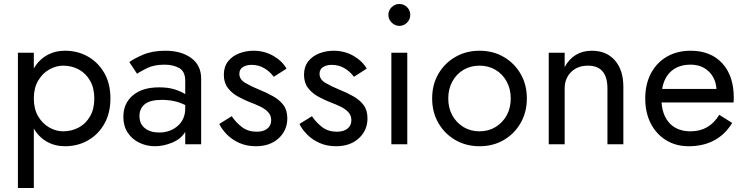

<svg xmlns="http://www.w3.org/2000/svg" viewBox="-20 -725 3743 965"><path d="M150 220H70V-460H150V-381Q175 -424 215.5 -447Q256 -470 307 -470Q370 -470 421.5 -441Q473 -412 504 -358.5Q535 -305 535 -230Q535 -156 504 -102Q473 -48 421.5 -19Q370 10 307 10Q256 10 215.5 -13Q175 -36 150 -79ZM454 -230Q454 -283 432.5 -320Q411 -357 375.5 -376Q340 -395 297 -395Q262 -395 228 -376Q194 -357 172 -320Q150 -283 150 -230Q150 -177 172 -140Q194 -103 228 -84Q262 -65 297 -65Q340 -65 375.5 -84Q411 -103 432.5 -140Q454 -177 454 -230Z M669 -354 630 -413Q656 -432 701.5 -451Q747 -470 811 -470Q891 -470 941 -433.5Q991 -397 991 -330V0H911V-62Q889 -26 845 -8Q801 10 759 10Q717 10 680.5 -7.5Q644 -25 622 -58Q600 -91 600 -138Q600 -205 647.5 -245.5Q695 -286 780 -286Q826 -286 858.5 -275.5Q891 -265 911 -252V-319Q911 -366 880.5 -383Q850 -400 807 -400Q755 -400 720 -383Q685 -366 669 -354ZM681 -142Q681 -102 708.5 -80.5Q736 -59 780 -59Q835 -59 873 -92Q911 -125 911 -180V-197Q883 -211 854 -217Q825 -223 793 -223Q735 -223 708 -201.5Q681 -180 681 -142Z M1145 -141Q1166 -109 1196.5 -86Q1227 -63 1270 -63Q1304 -63 1323.5 -78.5Q1343 -94 1343 -121Q1343 -145 1327.5 -161.5Q1312 -178 1288 -189.5Q1264 -201 1237 -211Q1207 -223 1176.5 -239.5Q1146 -256 1125.5 -282.5Q1105 -309 1105 -349Q1105 -390 1126.5 -417Q1148 -444 1182.5 -457Q1217 -470 1254 -470Q1309 -470 1354 -444Q1399 -418 1420 -380L1356 -339Q1337 -365 1308.5 -382Q1280 -399 1244 -399Q1219 -399 1201 -388Q1183 -377 1183 -354Q1183 -326 1212.5 -308.5Q1242 -291 1279 -276Q1319 -260 1352 -241.5Q1385 -223 1404.5 -197Q1424 -171 1424 -130Q1424 -70 1380.5 -30Q1337 10 1266 10Q1220 10 1183 -6.5Q1146 -23 1120.5 -49Q1095 -75 1082 -102Z M1548 -141Q1569 -109 1599.5 -86Q1630 -63 1673 -63Q1707 -63 1726.5 -78.5Q1746 -94 1746 -121Q1746 -145 1730.5 -161.5Q1715 -178 1691 -189.5Q1667 -201 1640 -211Q1610 -223 1579.5 -239.5Q1549 -256 1528.5 -282.5Q1508 -309 1508 -349Q1508 -390 1529.5 -417Q1551 -444 1585.5 -457Q1620 -470 1657 -470Q1712 -470 1757 -444Q1802 -418 1823 -380L1759 -339Q1740 -365 1711.5 -382Q1683 -399 1647 -399Q1622 -399 1604 -388Q1586 -377 1586 -354Q1586 -326 1615.5 -308.5Q1645 -291 1682 -276Q1722 -260 1755 -241.5Q1788 -223 1807.5 -197Q1827 -171 1827 -130Q1827 -70 1783.5 -30Q1740 10 1669 10Q1623 10 1586 -6.5Q1549 -23 1523.5 -49Q1498 -75 1485 -102Z M1932 -650Q1932 -673 1948.5 -689Q1965 -705 1987 -705Q2010 -705 2026 -689Q2042 -673 2042 -650Q2042 -628 2026 -611.5Q2010 -595 1987 -595Q1965 -595 1948.5 -611.5Q1932 -628 1932 -650ZM1947 -460H2027V0H1947Z M2152 -230Q2152 -300 2183.5 -354Q2215 -408 2269 -439Q2323 -470 2390 -470Q2458 -470 2511.5 -439Q2565 -408 2596.5 -354Q2628 -300 2628 -230Q2628 -161 2596.5 -106.5Q2565 -52 2511.5 -21Q2458 10 2390 10Q2323 10 2269 -21Q2215 -52 2183.5 -106.5Q2152 -161 2152 -230ZM2233 -230Q2233 -182 2253.5 -145Q2274 -108 2309.5 -86.5Q2345 -65 2390 -65Q2435 -65 2470.5 -86.5Q2506 -108 2526.5 -145Q2547 -182 2547 -230Q2547 -278 2526.5 -315.5Q2506 -353 2470.5 -374Q2435 -395 2390 -395Q2345 -395 2309.5 -374Q2274 -353 2253.5 -315.5Q2233 -278 2233 -230Z M3033 -280Q3033 -395 2935 -395Q2883 -395 2850.5 -363Q2818 -331 2818 -280V0H2738V-460H2818V-388Q2863 -470 2955 -470Q3028 -470 3070.5 -421.5Q3113 -373 3113 -290V0H3033Z M3441 10Q3377 10 3327.5 -20.5Q3278 -51 3250.5 -105Q3223 -159 3223 -230Q3223 -302 3251.5 -356Q3280 -410 3331.5 -440Q3383 -470 3451 -470Q3552 -470 3610 -407Q3668 -344 3668 -234Q3668 -227 3667.5 -219.5Q3667 -212 3667 -210H3305Q3310 -141 3348 -103Q3386 -65 3451 -65Q3545 -65 3595 -148L3660 -107Q3588 10 3441 10ZM3451 -400Q3392 -400 3355 -368.5Q3318 -337 3308 -278H3581Q3577 -333 3541.5 -366.5Q3506 -400 3451 -400Z"/></svg>

Font: Jost
Style: Regular
Weight: 400
Version: Version 3.500